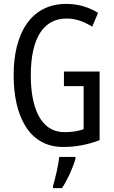

<svg xmlns="http://www.w3.org/2000/svg" viewBox="-20 -744 585 985"><path d="M308 -377V-302H409V-81C381 -71 348 -66 311 -66C188 -66 138 -192 138 -357C138 -547 202 -649 322 -649C366 -649 409 -635 453 -607L483 -678C435 -708 380 -724 320 -724C138 -724 50 -572 50 -359C50 -148 129 10 304 10C369 10 432 -2 491 -25V-377ZM367 71V61H284C280 101 263 174 252 210V221H298C325 181 353 120 367 71Z"/></svg>

Font: Noto Sans Ethiopic ExtCond
Style: Regular
Weight: 400
Width: 2
Designer: Monotype Design Team
Foundry: Monotype Imaging Inc.
Version: Version 2.102